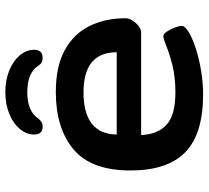

<svg xmlns="http://www.w3.org/2000/svg" viewBox="-50 -704 761 700"><g transform="rotate(-90 330.0 -353.5)"><path d="M337 7Q192 7 125.5 -58Q59 -123 59 -258Q59 -401 136 -465.5Q213 -530 345 -530Q439 -530 498.5 -497Q558 -464 586 -406.5Q614 -349 614 -276Q614 -264 606 -251Q598 -238 586 -228.5Q574 -219 562 -219H188Q191 -157 226.5 -125.5Q262 -94 343 -94Q400 -94 443 -105Q486 -116 512.5 -127Q539 -138 548 -138Q557 -138 565.5 -125Q574 -112 580 -96.5Q586 -81 586 -71Q586 -59 562.5 -45Q539 -31 501.5 -19Q464 -7 420.5 0Q377 7 337 7ZM190 -308H490Q490 -429 344 -429Q192 -429 190 -308ZM344 -714Q389 -714 424 -699.5Q459 -685 479 -661Q499 -637 499 -609Q499 -578 469 -578Q450 -578 441 -594Q415 -634 344 -634Q276 -634 249 -595Q237 -578 219 -578Q190 -578 190 -609Q190 -637 210 -661Q230 -685 265 -699.5Q300 -714 344 -714Z"/></g></svg>

Font: Asap Expanded SemiBold
Style: Regular
Weight: 600
Width: 7
Designer: Pablo Cosgaya
Foundry: Omnibus-Type
Version: Version 3.001; ttfautohint (v1.8.4.7-5d5b)